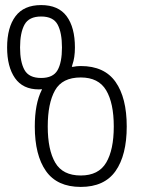

<svg xmlns="http://www.w3.org/2000/svg" viewBox="-20 -728 581 756"><path d="M117 -230Q117 -319 144 -373Q146 -379 143 -377Q140 -376 133 -376Q70 -376 39 -420.5Q8 -465 8 -541Q8 -620 41 -664Q74 -708 142 -708Q210 -708 242.5 -664Q275 -620 275 -541Q275 -501 265 -473Q263 -468 263 -466Q263 -464 268 -465Q282 -468 298 -468Q391 -468 435 -405.5Q479 -343 479 -230Q479 -117 435 -54.5Q391 8 298 8Q205 8 161 -54.5Q117 -117 117 -230ZM142 -421Q189 -421 206.5 -451.5Q224 -482 224 -541Q224 -599 207 -631Q190 -663 142 -663Q94 -663 76.5 -631Q59 -599 59 -541Q59 -484 76.5 -452.5Q94 -421 142 -421ZM298 -37Q368 -37 398 -87.5Q428 -138 428 -230Q428 -322 398 -372.5Q368 -423 298 -423Q225 -423 196.5 -372Q168 -321 168 -230Q168 -138 197.5 -87.5Q227 -37 298 -37Z"/></svg>

Font: Barlow GEO Light
Style: Regular
Weight: 300
Designer: Jeremy Tribby
Foundry: Tribby Type
Version: Version 1.408